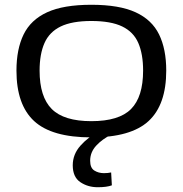

<svg xmlns="http://www.w3.org/2000/svg" viewBox="-20 -566 766 805"><path d="M49 -270Q49 -360 79 -421.5Q109 -483 177.5 -514.5Q246 -546 363 -546Q480 -546 548.5 -514.5Q617 -483 647 -421.5Q677 -360 677 -270Q677 -127 603 -58.5Q529 10 363 10Q197 10 123 -58.5Q49 -127 49 -270ZM146 -270Q146 -160 197 -109Q248 -58 363 -58Q479 -58 529.5 -109Q580 -160 580 -270Q580 -339 560 -385.5Q540 -432 492.5 -455Q445 -478 363 -478Q282 -478 234.5 -455Q187 -432 166.5 -385.5Q146 -339 146 -270ZM390 219Q348 219 316.5 197.5Q285 176 285 127Q285 81 317.5 44.5Q350 8 394 -13L446 -1Q409 17 383.5 44.5Q358 72 358 108Q358 138 375.5 149Q393 160 416 160Q432 160 446 157L449 211Q428 219 390 219Z"/></svg>

Font: Georama Extended
Style: Regular
Weight: 400
Width: 7
Designer: Jean-Baptiste Levee
Foundry: Production Type
Version: Version 1.000